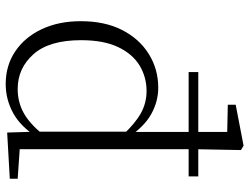

<svg xmlns="http://www.w3.org/2000/svg" viewBox="-118 -722 854 657"><g transform="rotate(90 308.5 -393.0)"><path d="M226 -612V-645H583V-612ZM117 -244Q117 -135 165 -81Q213 -27 284 -27Q328 -27 365 -47Q402 -67 440 -114L444 -113L449 -94Q412 -36 365.5 -11Q319 14 267 14Q204 14 155.5 -18.5Q107 -51 79.5 -109Q52 -167 52 -243Q52 -325 82 -384Q112 -443 164 -475.5Q216 -508 280 -508Q326 -508 369 -484.5Q412 -461 450 -405H454L441 -387Q402 -429 367 -448.5Q332 -468 291 -468Q243 -468 203.5 -444Q164 -420 140.5 -370.5Q117 -321 117 -244ZM591 0 433 9 430 -92V-95V-409L431 -415V-744L338 -746V-773L478 -800L493 -791L490 -630V-34L591 -27Z"/></g></svg>

Font: Early Summer Mincho VF
Style: Regular
Weight: 250
Designer: GuiWonder
Version: Version 1.002